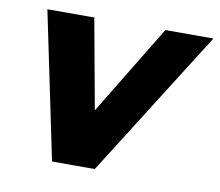

<svg xmlns="http://www.w3.org/2000/svg" viewBox="-64 -605 780 681"><g transform="rotate(10 326.0 -264.5)"><path d="M164 0 54 -529H223L282 -205L479 -529H652L318 0Z"/></g></svg>

Font: Rosa Sans Black
Style: Italic
Weight: 900
Italic angle: -12°
Designer: Pentagram / MCKL
Foundry: Pentagram / MCKL
Version: Version 1.005;September 16, 2019;FontCreator 11.5.0.2425 64-